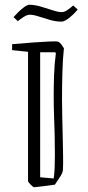

<svg xmlns="http://www.w3.org/2000/svg" viewBox="-20 -778 369 808"><path d="M226 -602Q232 -599 238.5 -590.5Q245 -582 249 -575Q244 -530 242.5 -471.5Q241 -413 241 -360Q241 -327 242 -285Q243 -243 244 -200.5Q245 -158 245.5 -122.5Q246 -87 245 -66Q245 -58 241.5 -49.5Q238 -41 227 -25L211 -1Q199 1 179 3.5Q159 6 142 8Q125 10 123 10Q120 10 109 -1Q98 -12 98 -16V-560L31 -567V-592Q73 -596 116 -599Q159 -602 190 -603.5Q221 -605 226 -602ZM149 -32 206 -27Q209 -48 210 -73Q211 -98 211 -124Q211 -173 210 -211.5Q209 -250 207.5 -289Q206 -328 206 -377Q206 -414 207.5 -461Q209 -508 215 -553L213 -558H149ZM239 -687Q216 -687 191 -694Q166 -701 143.5 -708.5Q121 -716 106 -716Q94 -716 80 -707Q66 -698 55 -689L37 -706Q46 -716 58 -728Q70 -740 83 -749Q96 -758 104 -758Q125 -758 151 -750.5Q177 -743 201 -735Q225 -727 239 -727Q251 -727 264 -736Q277 -745 288 -755L307 -738Q299 -728 286.5 -716Q274 -704 261 -695.5Q248 -687 239 -687Z"/></svg>

Font: Grenze Gotisch ExtraLight
Style: Regular
Weight: 200
Designer: Renata Polastri
Foundry: Omnibus-Type
Version: Version 1.001